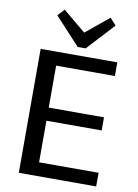

<svg xmlns="http://www.w3.org/2000/svg" viewBox="-100 -1003 767 1068"><g transform="rotate(10 283.0 -469.0)"><path d="M161 -77H520V0H83V-700H516V-623H161L184 -683V-348L161 -386H496V-312H161L184 -350V-17ZM471 -900 329 -746H284L142 -900L177 -938L332 -809H279L436 -938Z"/></g></svg>

Font: Pathway Extreme 28pt Medium
Style: Regular
Weight: 500
Designer: Eduardo Rodriguez Tunni
Foundry: Eduardo Rodriguez Tunni
Version: Version 1.001;gftools[0.9.26]